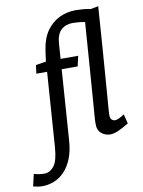

<svg xmlns="http://www.w3.org/2000/svg" viewBox="-197 -770 796 1068"><g transform="rotate(-10 201.5 -236.0)"><path d="M-45.8 229.9Q-58.1 229.9 -71.6 227.7Q-85.1 225.6 -96.9 222.3L-81.2 154.1Q-68.5 158.1 -50.9 160.8Q-33.3 163.6 -18 162.8Q11.4 161.4 33.3 132.2Q55.3 103 60.7 27.5L90.4 -392.3H29.7L35.9 -440.1L94.1 -449.5Q96.1 -468.3 98.1 -483.1Q100 -497.9 103 -515.2Q112.7 -579.5 142.4 -620.9Q172.2 -662.2 214.9 -682.2Q257.6 -702.2 305.7 -702.2Q322.9 -702.2 345.5 -700.5Q368.1 -698.9 389.6 -693.9L433.8 -702.2Q424.9 -573.8 417.9 -480.3Q410.9 -386.7 406.1 -321.8Q401.4 -257 397.9 -215.4Q394.3 -173.9 392.7 -149.7Q391.1 -125.6 390.2 -113.8Q389.3 -102 389.3 -95.3Q389.3 -77.7 396.7 -69.9Q404.2 -62.2 414.4 -61.4Q424.5 -60.6 439.7 -67.7Q454.9 -74.8 469.3 -85.2L482.5 -31.7Q449.2 -11.2 423.3 0.3Q397.5 11.8 375.8 11.8Q348.5 11.8 326.5 -6.6Q304.4 -25.1 305.8 -64.4Q305.8 -69.8 306.2 -80.9Q306.6 -92 308.5 -114.6Q310.4 -137.1 313.3 -175.9Q316.2 -214.6 320.7 -275Q325.2 -335.3 331.6 -422.2Q338.1 -509.1 346.6 -628.1Q326.7 -632 308.1 -633.5Q289.5 -635 277.3 -635Q237.4 -635 212 -611.6Q186.5 -588.2 182.8 -535.3L176.8 -450H276.2L263.1 -392.3H172.8L145.1 -0.2Q141.4 62.6 123.7 106.5Q106 150.4 79.3 177.6Q52.7 204.9 20.4 217.4Q-12 229.9 -45.8 229.9Z"/></g></svg>

Font: Ancizar Sans Thin
Style: Italic
Weight: 100
Italic angle: -4°
Designer: Cesar Puertas, Viviana Monsalve, Julian Moncada, Julian Prieto, Jose Castro, Mariel Hernandez, Felipe Aragon, Sara Alarc
Version: Version 8.100